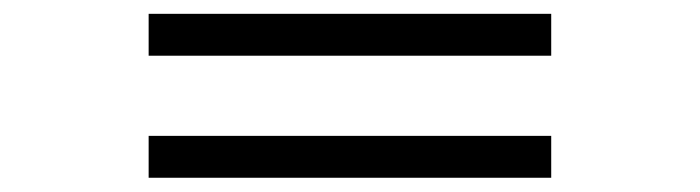

<svg xmlns="http://www.w3.org/2000/svg" viewBox="-20 -426 1002 275"><path d="M192.9 -171.4V-231.4H769.5V-171.4ZM192.9 -346.2V-406.2H769.5V-346.2Z"/></svg>

Font: Doulos SIL
Style: Regular
Weight: 400
Designer: Walt Agee, Victor Gaultney, Peter Martin, Debbi Hosken
Foundry: SIL International
Version: Version 4.110; 2011; Maintenance release